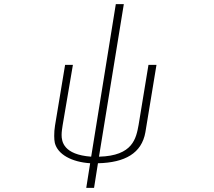

<svg xmlns="http://www.w3.org/2000/svg" viewBox="-20 -806 1040 935"><path d="M419 -11 400 109H438L457 -11C589 -14 670 -60 688 -162L742 -490H703L655 -198C643 -133 628 -47 462 -43L583 -786H544L424 -43C289 -53 280 -117 280 -149C280 -165 283 -182 285 -196L335 -490H297L248 -195C245 -178 244 -160 244 -144C244 -131 245 -119 247 -110C261 -54 329 -17 419 -11Z"/></svg>

Font: LINE Seed JP_OTF Thin
Style: Regular
Weight: 250
Designer: LY Corporation & Fontrix & Fontworks
Version: Version 1.007